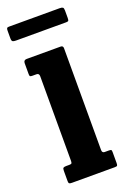

<svg xmlns="http://www.w3.org/2000/svg" viewBox="-132 -711 504 757"><g transform="rotate(-20 120.0 -332.0)"><path d="M48 -450H30.5Q23 -450 21 -452Q19 -454 19 -461.5V-506.5Q19 -520 32 -520H174.5Q185 -520 185 -509.5V-82Q185 -70 195.5 -70H212.5Q220 -70 222.5 -68.5Q225 -67 225 -59.5V-13Q225 -5 223 -2.5Q221 0 212.5 0H33.5Q25 0 22 -2Q19 -4 19 -12V-55Q19 -65 22.2 -67.5Q25.5 -70 34.5 -70H47Q55 -70 57 -72.5Q59 -75 59 -83V-437.5Q59 -450 48 -450ZM-0.5 -618.5V-650Q-0.5 -657 1.2 -660.2Q3 -663.5 9.5 -663.5H222.5Q232 -663.5 235.8 -660.8Q239.5 -658 239.5 -648V-617.5Q239.5 -609.5 238 -606Q236.5 -602.5 228.5 -602.5H17Q7.5 -602.5 3.5 -605.2Q-0.5 -608 -0.5 -618.5Z"/></g></svg>

Font: Besley* Condensed Semi
Style: Regular
Weight: 600
Width: 3
Designer: Owen Earl
Foundry: indestructible type*
Version: Version 3.000; ttfautohint (v1.8.3)